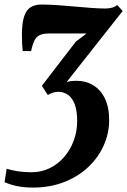

<svg xmlns="http://www.w3.org/2000/svg" viewBox="-51 -582 560 846"><path d="M94 244.5Q55.5 244.5 24.2 238Q-7 231.5 -31 220.5L-21.5 161.5Q1 168.5 27.8 172.8Q54.5 177 88 177Q130.5 177 167 159.5Q203.5 142 230.8 110.8Q258 79.5 273.5 38.8Q289 -2 289 -49Q289 -94.5 278 -123Q267 -151.5 248 -164.5Q229 -177.5 205.5 -177.5Q194.5 -177.5 182.8 -173.8Q171 -170 159.5 -163.5L133.5 -204L283.5 -399L330.5 -434.5Q310.5 -434.5 289.8 -434.5Q269 -434.5 248.2 -434.5Q227.5 -434.5 206.8 -434.5Q186 -434.5 166.5 -434.5Q140.5 -434.5 125.2 -427.8Q110 -421 101.2 -404.2Q92.5 -387.5 86 -357H49Q47.5 -369 46.5 -388.8Q45.5 -408.5 45.5 -430.5Q46 -480.5 55.2 -509Q64.5 -537.5 83.5 -549.8Q102.5 -562 132 -562Q161.5 -562 199.8 -559.5Q238 -557 277.8 -553.2Q317.5 -549.5 353 -547Q388.5 -544.5 411.5 -544.5Q429.5 -544.5 442.8 -548.2Q456 -552 465.5 -560L489.5 -533.5L242.5 -220.5Q250 -223 260.8 -224.5Q271.5 -226 286.5 -226Q327.5 -226 360 -206.2Q392.5 -186.5 411.2 -148Q430 -109.5 430 -52.5Q430 5.5 406 59Q382 112.5 337.8 154.2Q293.5 196 231.5 220.2Q169.5 244.5 94 244.5Z"/></svg>

Font: Merriweather 36pt ExtraBold
Style: Italic
Weight: 800
Italic angle: -7.8°
Version: Version 2.101